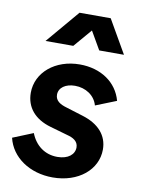

<svg xmlns="http://www.w3.org/2000/svg" viewBox="-90 -866 692 940"><g transform="rotate(10 256.0 -396.5)"><path d="M238 12C366 12 457 -65 457 -165C457 -235 412 -286 330 -311L246 -337C215 -346 189 -360 189 -391C189 -426 222 -449 269 -449C322 -449 368 -419 381 -371L484 -412C460 -501 379 -556 274 -556C152 -556 61 -479 61 -378C61 -306 105 -253 186 -230L273 -205C301 -198 328 -184 328 -153C328 -118 297 -91 243 -91C181 -91 133 -127 110 -186L9 -145C31 -51 123 12 238 12ZM88 -640H226L303 -730L355 -640H478L383 -805H228Z"/></g></svg>

Font: Mluvka Bold
Style: Italic
Weight: 700
Italic angle: -8°
Designer: Modified by Jiří Krblich, Original typeface by Gumpita Rahayu
Foundry: Gumpita Rahayu & Jiří Krblich
Version: Version 2.000;Glyphs 3.1.1 (3134)